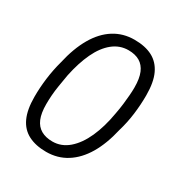

<svg xmlns="http://www.w3.org/2000/svg" viewBox="-136 -636 704 747"><g transform="rotate(30 216.0 -263.0)"><path d="M175 12Q128 12 95 -5Q62 -22 45.5 -58Q29 -94 29 -151Q29 -193 34.5 -235.5Q40 -278 51 -318Q67 -389 95.5 -438Q124 -487 164.5 -512.5Q205 -538 256 -538Q304 -538 336.5 -521Q369 -504 386 -468Q403 -432 403 -373Q403 -331 397.5 -288Q392 -245 380 -205Q364 -135 335.5 -87Q307 -39 266.5 -13.5Q226 12 175 12ZM176 -35Q216 -35 248 -62.5Q280 -90 302 -139Q324 -188 335 -253Q340 -279 342.5 -301Q345 -323 346.5 -341.5Q348 -360 348 -377Q348 -417 337.5 -442Q327 -467 306.5 -479Q286 -491 256 -491Q217 -491 186 -466Q155 -441 133.5 -395.5Q112 -350 99 -288Q94 -259 90 -234.5Q86 -210 84.5 -189Q83 -168 83 -149Q83 -109 93.5 -84Q104 -59 125 -47Q146 -35 176 -35Z"/></g></svg>

Font: Archivo Condensed ExtraLight
Style: Italic
Weight: 250
Width: 3
Italic angle: -10°
Designer: Hector Gatti
Foundry: Omnibus-Type
Version: Version 2.001